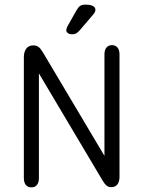

<svg xmlns="http://www.w3.org/2000/svg" viewBox="-20 -800 619 829"><path d="M431 -127 164 -576Q155 -591 146 -597.5Q137 -604 124 -604Q103 -604 93 -589.5Q83 -575 83 -554V-31Q83 -12 91.5 -1.5Q100 9 116 9Q131 9 139.5 -1.5Q148 -12 148 -31V-483L425 -17Q433 -4 441 2Q449 8 460 8Q479 8 487.5 -4.5Q496 -17 496 -36V-565Q496 -584 487.5 -594.5Q479 -605 463 -605Q448 -605 439.5 -594.5Q431 -584 431 -565ZM392 -757Q392 -764 388 -769Q384 -774 374.5 -777Q365 -780 349 -780Q334 -780 326 -774.5Q318 -769 310 -755L270 -684Q269 -680 267.5 -676Q266 -672 266 -670Q266 -663 272.5 -657.5Q279 -652 291 -652Q302 -652 308.5 -655.5Q315 -659 325 -670L383 -738Q392 -749 392 -757Z"/></svg>

Font: Beiruti
Style: Regular
Weight: 400
Version: Version 1.00